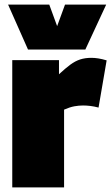

<svg xmlns="http://www.w3.org/2000/svg" viewBox="-20 -810 485 830"><path d="M235 -550V-489Q263 -515 284 -530.5Q305 -546 326.5 -553Q348 -560 375 -560Q389 -560 405 -557.5Q421 -555 441 -549L406 -345Q387 -350 370.5 -352Q354 -354 339 -354Q321 -354 301.5 -350.5Q282 -347 257 -336V0H33V-550ZM439 -790 349 -596H101L15 -790H193L227 -697L261 -790Z"/></svg>

Font: Georama ExtraCondensed Thin Black
Style: Regular
Weight: 900
Version: Version 1.001